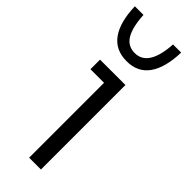

<svg xmlns="http://www.w3.org/2000/svg" viewBox="-284 -827 850 850"><g transform="rotate(45 140.5 -402.5)"><path d="M125 -469H40V-529H199V0H125ZM-18 -805H36Q40 -732 62 -695Q84 -658 128 -658Q212 -658 221 -805H272Q269 -708 233 -657.5Q197 -607 128 -607Q58 -607 21.5 -657.5Q-15 -708 -18 -805Z"/></g></svg>

Font: Sora-SIA Light
Style: Regular
Weight: 300
Designer: Jonathan Barnbrook, Julián Moncada
Foundry: Barnbrook Fonts
Version: Version 2.000